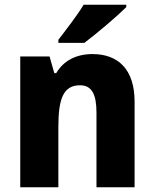

<svg xmlns="http://www.w3.org/2000/svg" viewBox="-20 -786 648 806"><path d="M510 -756V-766H331C304 -721 258 -662 225 -619V-606H334C385 -644 473 -719 510 -756ZM368 -559C301 -559 247 -532 216 -479H208L188 -549H65V0H225V-253C225 -372 246 -428 316 -428C366 -428 385 -389 385 -313V0H545V-359C545 -495 476 -559 368 -559Z"/></svg>

Font: Noto Sans Arabic UI SmCn XBd
Style: Regular
Weight: 800
Width: 4
Designer: Monotype Design Team, Nadine Chahine and Nizar Qandah
Foundry: Monotype Imaging Inc.
Version: Version 2.010